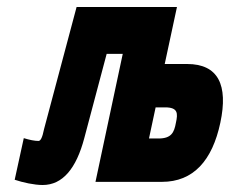

<svg xmlns="http://www.w3.org/2000/svg" viewBox="-20 -520 658 549"><path d="M221 -125 285 -366H331L253 0H443C533 0 587 -61 610 -169C633 -277 604 -337 515 -337H451L486 -500H199L106 -151C101 -126 96 -117 90 -117C79 -117 64 -120 48 -125L22 -6C46 2 78 9 102 9C159 9 198 -38 221 -125ZM406 -124 425 -213H452C489 -213 489 -196 483 -169C478 -141 470 -124 433 -124Z"/></svg>

Font: LT Wave Mono Black
Style: Italic
Weight: 900
Designer: Daniel Lyons
Version: Version 2.5 (Glyphs App)